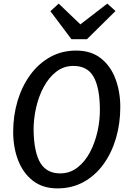

<svg xmlns="http://www.w3.org/2000/svg" viewBox="-20 -1035 714 1063"><path d="M298 8Q216.5 8 162 -34.5Q107.5 -77 80.2 -148Q53 -219 53 -305Q53 -395 77.2 -476Q101.5 -557 147.2 -620Q193 -683 257.5 -719Q322 -755 402 -755Q484.5 -755 538.8 -712Q593 -669 619.5 -597.8Q646 -526.5 646 -442Q646 -351.5 622.2 -270.2Q598.5 -189 553.2 -126.2Q508 -63.5 443.5 -27.8Q379 8 298 8ZM313 -75Q366.5 -75 408 -106.8Q449.5 -138.5 477.5 -191Q505.5 -243.5 519.8 -307Q534 -370.5 533 -434Q531.5 -552 497.5 -611Q463.5 -670 386 -670Q333 -670 291.8 -638.2Q250.5 -606.5 222.2 -554Q194 -501.5 179.8 -438.5Q165.5 -375.5 166 -313Q168.5 -189.5 204 -132.2Q239.5 -75 313 -75ZM375.5 -818 259 -973 305 -1015 425 -900 574 -1015 619.5 -974 461.5 -818Z"/></svg>

Font: Merriweather Sans Italic
Style: Regular
Weight: 400
Italic angle: -7.5°
Designer: Eben Sorkin
Foundry: Eben Sorkin
Version: Version 1.008; ttfautohint (v1.7.19-72a1) -l 8 -r 50 -G 200 